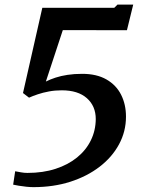

<svg xmlns="http://www.w3.org/2000/svg" viewBox="-20 -776 596 810"><path d="M44 -53.5Q54.5 -51.5 68.5 -49Q82.5 -46.5 95.5 -46.5Q161.5 -46.5 214.5 -63.8Q267.5 -81 305.2 -111.8Q343 -142.5 363.2 -183.8Q383.5 -225 384 -273.5Q384 -328.5 346.5 -361.8Q309 -395 240.5 -395Q212 -395 186.5 -390.2Q161 -385.5 139.5 -378.2Q118 -371 102.5 -364L77 -383.5L158.5 -743H462L475.5 -756.5H542L515.5 -648.5L245 -649L173.5 -432Q191.5 -441 214.2 -448.5Q237 -456 265 -460.2Q293 -464.5 327 -464.5Q387.5 -464.5 428.8 -441Q470 -417.5 490.8 -376.5Q511.5 -335.5 511.5 -284Q511.5 -221.5 482.2 -167.2Q453 -113 400.2 -72.5Q347.5 -32 276.5 -9.2Q205.5 13.5 121 13.5Q108 13.5 91.2 11.8Q74.5 10 59.2 7.5Q44 5 35.5 3Z"/></svg>

Font: Merriweather 24pt SemiBold
Style: Italic
Weight: 600
Italic angle: -7.8°
Version: Version 2.101